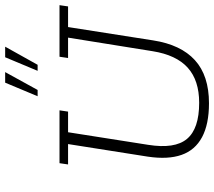

<svg xmlns="http://www.w3.org/2000/svg" viewBox="-64 -776 850 763"><g transform="rotate(-90 361.5 -394.0)"><path d="M333 11Q250 11 198.5 -16.5Q147 -44 128 -98Q109 -152 121 -232L171 -549H90L95 -583H305L300 -549H218L168 -231Q151 -125 191.5 -76.5Q232 -28 335 -28Q424 -28 474.5 -73.5Q525 -119 540 -213L594 -549H513L518 -583H723L718 -549H636L583 -211Q566 -101 504.5 -45Q443 11 333 11ZM361 -670 415 -799H457L386 -670ZM462 -670 516 -799H558L486 -670Z"/></g></svg>

Font: Rokkitt SemiBold ExtraLight
Style: Italic
Weight: 250
Italic angle: -9°
Version: Version 3.103